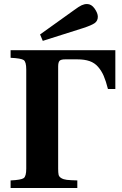

<svg xmlns="http://www.w3.org/2000/svg" viewBox="-20 -944 614 964"><path d="M33.2 0V-38.1Q86.4 -40.5 99.1 -49.8Q111.8 -59.1 111.8 -97.2V-595.2Q111.8 -633.3 99.1 -642.3Q86.4 -651.4 33.2 -653.8V-691.9H559.1V-497.1H522Q511.7 -537.6 500.7 -563Q489.7 -588.4 472.4 -608.4Q455.1 -628.4 429.7 -637.2Q404.3 -646 368.2 -646H307.1Q286.1 -646 279.1 -638.7Q272 -631.3 272 -609.9V-97.2Q272 -76.7 274.2 -66.7Q276.4 -56.6 287.6 -49.8Q298.8 -43 315.7 -41Q332.5 -39.1 368.2 -38.1V0ZM181.2 -771 353 -894Q376 -911.1 389.6 -917.5Q403.3 -923.8 417 -923.8Q439 -923.8 455.1 -900.9Q471.2 -877.9 471.2 -859.9Q471.2 -839.4 455.6 -828.1Q439.9 -816.9 397.9 -803.2L194.8 -738.8Z"/></svg>

Font: Linguistics Pro
Style: Bold
Weight: 700
Designer: Stefan Peev, Context Ltd
Foundry: Stefan Peev, Context Ltd
Version: Version 001.000